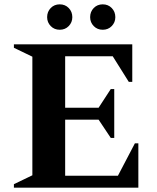

<svg xmlns="http://www.w3.org/2000/svg" viewBox="-20 -864 721 884"><path d="M44 0V-16L129 -57V-603L44 -644V-660H589V-487H573L499 -605H280V-368H434L490 -454H506V-229H490L434 -313H280V-55H523L601 -204H617V0ZM255 -727Q230 -727 213.5 -744Q197 -761 197 -785Q197 -810 213.5 -827Q230 -844 255 -844Q280 -844 296.5 -827Q313 -810 313 -785Q313 -761 296.5 -744Q280 -727 255 -727ZM453 -727Q428 -727 411.5 -744Q395 -761 395 -785Q395 -810 411.5 -827Q428 -844 453 -844Q478 -844 494.5 -827Q511 -810 511 -785Q511 -761 494.5 -744Q478 -727 453 -727Z"/></svg>

Font: Spectral SC
Style: Bold
Weight: 700
Designer: Jean-Baptiste Levee
Foundry: Production Type
Version: Version 2.001